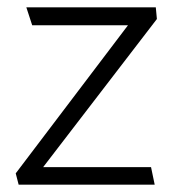

<svg xmlns="http://www.w3.org/2000/svg" viewBox="-20 -505 472 525"><path d="M406 -485H52L68 -436H330L23 -31L31 0H403L393 -48H98L409 -453Z"/></svg>

Font: Catamaran Light
Style: Regular
Weight: 300
Designer: Pria Ravichandran
Version: Version 2.000